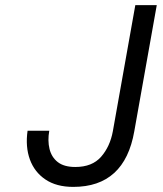

<svg xmlns="http://www.w3.org/2000/svg" viewBox="-20 -720 640 752"><path d="M267 12Q201 12 158 -17Q115 -46 97 -95.5Q79 -145 88 -208H173Q166 -169 174 -136.5Q182 -104 206.5 -85Q231 -66 275 -66Q341 -66 376 -106Q411 -146 422 -206L510 -700H594L506 -206Q468 12 267 12Z"/></svg>

Font: DM Mono
Style: Italic
Weight: 400
Italic angle: -10°
Designer: Colophon Foundry
Foundry: Colophon Foundry
Version: Version 1.000; ttfautohint (v1.8.2.53-6de2)